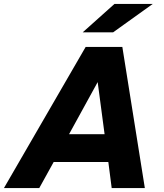

<svg xmlns="http://www.w3.org/2000/svg" viewBox="-46 -953 829 973"><path d="M-26 0 388 -715H574L688 0H520L503 -132H226L153 0ZM304 -273H484L449 -537ZM373 -789 534 -933H728L527 -789Z"/></svg>

Font: Wix Madefor Text ExtraBold
Style: Italic
Weight: 800
Italic angle: -12°
Designer: Dalton Maag Ltd
Foundry: Dalton Maag Ltd
Version: Version 3.100